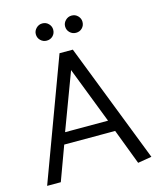

<svg xmlns="http://www.w3.org/2000/svg" viewBox="-126 -950 862 1045"><g transform="rotate(-15 304.5 -427.0)"><path d="M422 -257H180L299 -575ZM262 -680 10 0H87L158 -193H445L521 7L599 -6L337 -680ZM213 -764Q234 -764 248 -778Q262 -792 262 -813Q262 -832 248 -846.5Q234 -861 213 -861Q193 -861 178.5 -846.5Q164 -832 164 -813Q164 -792 178.5 -778Q193 -764 213 -764ZM378 -764Q399 -764 413 -778Q427 -792 427 -813Q427 -832 413 -846.5Q399 -861 378 -861Q358 -861 343.5 -846.5Q329 -832 329 -813Q329 -792 343.5 -778Q358 -764 378 -764Z"/></g></svg>

Font: Catamaran
Style: Regular
Weight: 400
Designer: Pria Ravichandran
Version: Version 2.000